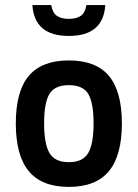

<svg xmlns="http://www.w3.org/2000/svg" viewBox="-20 -720 540 753"><path d="M93 -422.5Q144 -483 250 -483Q356 -483 407 -422.5Q458 -362 458 -236Q458 -110 407 -48.5Q356 13 250 13Q144 13 93 -48.5Q42 -110 42 -236Q42 -362 93 -422.5ZM173.5 -351Q153 -316 153 -236Q153 -156 174 -120Q195 -84 250 -84Q305 -84 326 -120Q347 -156 347 -236Q347 -316 326.5 -351Q306 -386 250 -386Q194 -386 173.5 -351ZM107 -700H181Q186 -670 203 -658Q220 -646 250 -646Q280 -646 297 -658Q314 -670 319 -700H393Q385 -579 250 -579Q115 -579 107 -700Z"/></svg>

Font: Lekton
Style: Bold
Weight: 700
Designer: Paolo Mazzetti, Luciano Perondi, Raffaele Flato, Elena Papassissa, Emilio Macchia, Michela Povoleri, Tobias Seemiller, R
Version: Version 34.000